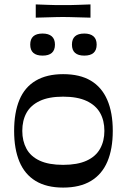

<svg xmlns="http://www.w3.org/2000/svg" viewBox="-20 -837 575 870"><path d="M266 13Q191 13 141.5 -17Q92 -47 68 -104.5Q44 -162 44 -244Q44 -327 68 -384.5Q92 -442 142 -471.5Q192 -501 266 -501Q342 -501 391.5 -471.5Q441 -442 466 -384.5Q491 -327 491 -244Q491 -162 466.5 -104.5Q442 -47 392 -17Q342 13 266 13ZM266 -90Q331 -90 372.5 -109Q414 -128 433.5 -163Q453 -198 453 -244Q453 -291 433.5 -325.5Q414 -360 372.5 -379.5Q331 -399 266 -399Q201 -399 160 -379.5Q119 -360 100 -325.5Q81 -291 81 -244Q81 -198 100 -163Q119 -128 160 -109Q201 -90 266 -90ZM173 -585Q117 -585 117 -635Q117 -660 131 -672.5Q145 -685 173 -685Q200 -685 214.5 -672.5Q229 -660 229 -635Q229 -610 215 -597.5Q201 -585 173 -585ZM362 -585Q306 -585 306 -635Q306 -660 320 -672.5Q334 -685 362 -685Q389 -685 403.5 -672.5Q418 -660 418 -635Q418 -610 404 -597.5Q390 -585 362 -585ZM142 -757V-817Q177 -816 197.5 -815Q218 -814 233.5 -814Q249 -814 265 -814Q283 -814 298 -814Q313 -814 334 -815Q355 -816 390 -817V-757Q355 -758 334 -758.5Q313 -759 297.5 -759.5Q282 -760 265 -760Q248 -760 233 -759.5Q218 -759 197.5 -758.5Q177 -758 142 -757Z"/></svg>

Font: Ojuju SemiBold
Style: Regular
Weight: 600
Designer: Chisaokwu Joboson, Mirko Velimirovic
Foundry: Udi Foundry
Version: Version 1.000